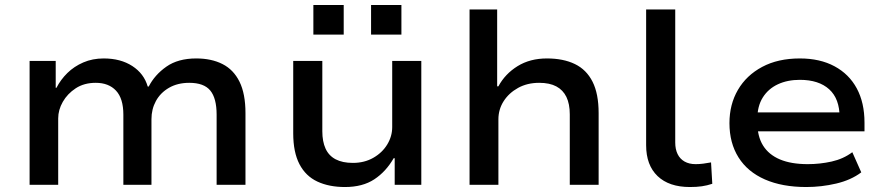

<svg xmlns="http://www.w3.org/2000/svg" viewBox="-20 -743 3556 772"><path d="M99 0V-498H204V-390H207Q224 -423 251 -449.5Q278 -476 315 -492Q352 -508 397 -508Q465 -508 512 -477.5Q559 -447 574 -395H578Q602 -442 649 -475Q696 -508 769 -508Q830 -508 874.5 -485.5Q919 -463 943 -414.5Q967 -366 967 -288V0H851V-282Q851 -348 825.5 -379Q800 -410 741 -410Q694 -410 659.5 -390Q625 -370 607 -337Q589 -304 589 -264V0H476V-282Q476 -347 446.5 -378.5Q417 -410 365 -410Q318 -410 284.5 -388Q251 -366 232.5 -333.5Q214 -301 214 -267V0Z M1367 9Q1303 9 1256 -13Q1209 -35 1184 -83Q1159 -131 1159 -207V-498H1276V-215Q1276 -174 1289 -145.5Q1302 -117 1329.5 -102.5Q1357 -88 1399 -88Q1445 -88 1481 -108.5Q1517 -129 1537 -162Q1557 -195 1557 -232V-498H1674V0H1567V-107H1563Q1532 -53 1485 -22Q1438 9 1367 9ZM1472 -604V-723H1594V-604ZM1240 -604V-723H1362V-604Z M1868 0V-705H1979V-396H1984Q2011 -446 2061 -477Q2111 -508 2179 -508Q2245 -508 2291.5 -485.5Q2338 -463 2362.5 -414.5Q2387 -366 2387 -288V0H2271V-283Q2271 -325 2257.5 -353Q2244 -381 2217 -395.5Q2190 -410 2148 -410Q2100 -410 2063 -389.5Q2026 -369 2005 -336Q1984 -303 1984 -263V0Z M2754 9Q2670 9 2624 -35Q2578 -79 2578 -159V-705H2695V-170Q2695 -143 2704.5 -123.5Q2714 -104 2732.5 -93.5Q2751 -83 2777 -83Q2792 -83 2807.5 -85Q2823 -87 2839 -90L2844 -4Q2823 3 2802 6Q2781 9 2754 9Z M3222 9Q3125 9 3055.5 -21.5Q2986 -52 2949.5 -110Q2913 -168 2913 -248Q2913 -323 2947 -381.5Q2981 -440 3044.5 -474Q3108 -508 3196 -508Q3277 -508 3335.5 -476.5Q3394 -445 3425 -387.5Q3456 -330 3456 -250V-215H3002V-291H3376L3356 -271Q3356 -346 3314 -384Q3272 -422 3196 -422Q3146 -422 3107.5 -404Q3069 -386 3047 -351Q3025 -316 3025 -264V-252Q3025 -195 3048 -158Q3071 -121 3116 -102Q3161 -83 3228 -83Q3277 -83 3324 -93.5Q3371 -104 3407 -131L3443 -50Q3402 -19 3342.5 -5Q3283 9 3222 9Z"/></svg>

Font: Nunito Sans 7pt SemiExpanded SemiBold
Style: Regular
Weight: 600
Width: 6
Designer: Vernon Adams
Foundry: Vernon Adams
Version: Version 3.101;gftools[0.9.27]